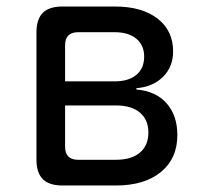

<svg xmlns="http://www.w3.org/2000/svg" viewBox="-20 -570 640 590"><path d="M172 0Q131 0 111.5 -19.5Q92 -39 92 -80V-470Q92 -511 111.5 -530.5Q131 -550 172 -550H333Q416 -550 464 -513Q512 -476 512 -412Q512 -365 481 -334Q450 -303 399 -299V-295Q459 -290 492 -252.5Q525 -215 525 -155Q525 -83 474.5 -41.5Q424 0 336 0ZM180 -246V-119Q180 -99 190 -89Q200 -79 220 -79H336Q384 -79 410 -101Q436 -123 436 -163Q436 -202 410 -224Q384 -246 336 -246ZM220 -471Q200 -471 190 -461Q180 -451 180 -431V-320H333Q375 -320 399 -340Q423 -360 423 -396Q423 -431 399 -451Q375 -471 333 -471Z"/></svg>

Font: Maple Mono
Style: Regular
Weight: 400
Monospace: yes
Designer: subframe7536
Version: Version 7.300